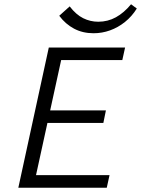

<svg xmlns="http://www.w3.org/2000/svg" viewBox="-20 -881 662 901"><path d="M481 0H66L209 -658H567L554 -599H267L149 -59H494ZM155 -304 168 -363H477L465 -304ZM419 -725Q368 -725 327.5 -746.5Q287 -768 258 -807L307 -851Q337 -812 370.5 -795.5Q404 -779 441 -779Q486 -779 524 -800Q562 -821 595 -861L622 -841Q599 -804 566.5 -778Q534 -752 496.5 -738.5Q459 -725 419 -725Z"/></svg>

Font: Ysabeau Office
Style: Italic
Weight: 400
Italic angle: -12°
Designer: Christian Thalmann (Catharsis Fonts)
Version: Version 2.001;gftools[0.9.30]; featfreeze: tnum,lnum,ss02